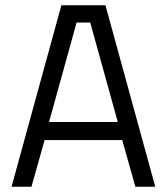

<svg xmlns="http://www.w3.org/2000/svg" viewBox="-20 -712 636 732"><path d="M324 -626 429 -247H167L272 -626ZM100 0 150 -178H446L496 0H572L382 -692H214L24 0Z"/></svg>

Font: RazerF5
Style: Regular
Weight: 400
Foundry: Razer Inc.
Version: Version 2